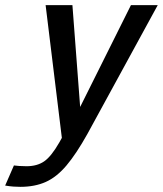

<svg xmlns="http://www.w3.org/2000/svg" viewBox="-103 -520 632 745"><path d="M-49 122Q-42 123 -29 124Q-16 125 0 125Q41 125 68.5 106Q96 87 127 33L137 15L74 -500H178L208 -105L405 -500H509L236 0Q193 77 155 122Q117 167 74.5 186Q32 205 -24 205Q-37 205 -51 204Q-65 203 -83 200Z"/></svg>

Font: Epunda Sans Medium
Style: Italic
Weight: 500
Italic angle: -12.0243°
Designer: Simon Atzbach
Foundry: typofactur
Version: Version 2.204; ttfautohint (v1.8.4.7-5d5b)